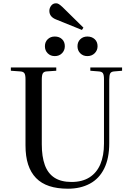

<svg xmlns="http://www.w3.org/2000/svg" viewBox="-20 -1133 807 1167"><path d="M393 14Q328 14 279.5 -2Q231 -18 199 -51Q167 -84 151 -133Q135 -182 135 -249V-652Q135 -677 128.5 -687.5Q122 -698 102 -699L46 -703V-723H322V-703L264 -699Q247 -698 240.5 -687.5Q234 -677 234 -648V-256Q234 -181 252.5 -130Q271 -79 311 -53Q351 -27 415 -27Q480 -27 524 -55Q568 -83 590 -135Q612 -187 612 -260V-652Q612 -678 605.5 -688Q599 -698 579 -699L529 -703V-723H722V-703L675 -699Q656 -698 650 -687Q644 -676 644 -648V-262Q644 -171 613.5 -109Q583 -47 526 -16.5Q469 14 393 14ZM478 -951 320 -1015Q300 -1023 290 -1036Q280 -1049 280 -1067Q280 -1084 291 -1098.5Q302 -1113 321 -1113Q330 -1113 338.5 -1107.5Q347 -1102 360 -1090L487 -965ZM511 -792Q485 -792 468 -809Q451 -826 451 -852Q451 -878 468 -894.5Q485 -911 511 -911Q538 -911 555.5 -895Q573 -879 573 -852Q573 -827 555.5 -809.5Q538 -792 511 -792ZM313 -792Q287 -792 270 -809Q253 -826 253 -852Q253 -878 270 -894.5Q287 -911 313 -911Q340 -911 357 -895Q374 -879 374 -852Q374 -827 357 -809.5Q340 -792 313 -792Z"/></svg>

Font: Literata 60pt
Style: Regular
Weight: 400
Designer: Latin by Veronika Burian and Jose Scaglione. Greek by Irene Vlachou. Cyrillic by Vera Evstafieva.
Foundry: TypeTogether
Version: Version 3.002